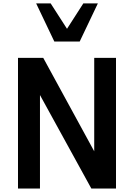

<svg xmlns="http://www.w3.org/2000/svg" viewBox="-20 -1082 769 1102"><path d="M520.8 -750H645.8V0H504.2L209.4 -536.5V0H83.3V-750H228.1L520.8 -213.5ZM291.7 -843.8 187.5 -1062.5H270.8L364.6 -916.7L458.3 -1062.5H541.7L437.5 -843.8Z"/></svg>

Font: Vladivostok Bold
Style: Regular
Weight: 700
Width: 4
Designer: Michael Sharanda
Foundry: Michael Sharanda
Version: Version 1.005